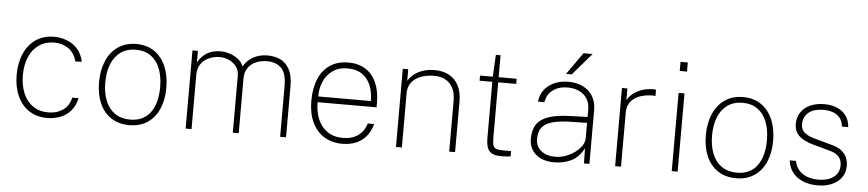

<svg xmlns="http://www.w3.org/2000/svg" viewBox="-43 -989 5722 1265"><g transform="rotate(5 2818.0 -356.5)"><path d="M485 -379 443 -377Q426.5 -435 386.8 -462Q347 -489 294 -489Q237 -489 194.2 -460.2Q151.5 -431.5 128.8 -379Q106 -326.5 106 -258Q106 -188.5 128.5 -136.2Q151 -84 193.2 -55.5Q235.5 -27 293 -27Q349 -27 390 -55Q431 -83 443 -138H485Q473.5 -85.5 444 -52.5Q414.5 -19.5 374.5 -4.8Q334.5 10 289 10Q220 10 169.5 -23.2Q119 -56.5 92 -116.8Q65 -177 65 -256Q65 -335.5 92 -397Q119 -458.5 169.8 -492.8Q220.5 -527 289 -527Q334.5 -527 375.2 -511.2Q416 -495.5 445.5 -462.2Q475 -429 485 -379Z M610 -255Q610 -335 636.5 -396.5Q663 -458 713.5 -492.5Q764 -527 834 -527Q903 -527 953 -492.8Q1003 -458.5 1029 -397.5Q1055 -336.5 1055 -257Q1055 -177.5 1029 -117.2Q1003 -57 952.8 -23.5Q902.5 10 833 10Q762.5 10 712.2 -23.2Q662 -56.5 636 -116.2Q610 -176 610 -255ZM1014 -257Q1014 -327 993.5 -379.2Q973 -431.5 932.8 -460.2Q892.5 -489 834 -489Q775 -489 734 -460Q693 -431 672 -378.8Q651 -326.5 651 -257Q651 -188 672 -136Q693 -84 734.2 -55.5Q775.5 -27 835 -27Q923 -27 968.5 -88.8Q1014 -150.5 1014 -257Z M1205 -517H1241V-440Q1288.5 -527 1390 -527Q1421 -527 1452 -517Q1483 -507 1507.5 -487.5Q1532 -468 1543 -441Q1566.5 -482 1607.8 -504.5Q1649 -527 1701 -527Q1743.5 -527 1780.8 -512Q1818 -497 1843.5 -454.5Q1869 -412 1869 -335V0H1830V-335Q1830 -421.5 1794.8 -455.2Q1759.5 -489 1701 -489Q1667 -489 1634 -477Q1601 -465 1578.5 -436.2Q1556 -407.5 1556 -360V0H1517V-376Q1517 -412 1497.8 -437.5Q1478.5 -463 1449 -476Q1419.5 -489 1389 -489Q1354 -489 1320.8 -475.5Q1287.5 -462 1265.8 -433Q1244 -404 1244 -360V0H1205Z M2242 -29Q2302 -29 2341.8 -57.2Q2381.5 -85.5 2398 -138H2440Q2426 -87 2397.2 -54Q2368.5 -21 2329 -5.5Q2289.5 10 2242 10Q2174 10 2122.5 -21Q2071 -52 2042.5 -111.5Q2014 -171 2014 -254Q2014 -339 2040.2 -400.5Q2066.5 -462 2116.2 -494.5Q2166 -527 2236 -527Q2302 -527 2349 -497.5Q2396 -468 2421 -412Q2446 -356 2446 -277V-249H2056Q2056 -188 2076 -138.2Q2096 -88.5 2137.8 -58.8Q2179.5 -29 2242 -29ZM2405 -287Q2405 -346 2386.2 -391.2Q2367.5 -436.5 2329.5 -462.2Q2291.5 -488 2235 -488Q2175 -488 2134.8 -459Q2094.5 -430 2075.5 -384.2Q2056.5 -338.5 2057 -287Z M2596 -517H2632V-440L2636 -446.5Q2651 -470 2675.8 -488.2Q2700.5 -506.5 2733.8 -516.8Q2767 -527 2806 -527Q2859 -527 2899.8 -506Q2940.5 -485 2963.8 -442Q2987 -399 2987 -335V0H2948V-335Q2948 -409 2910.5 -449Q2873 -489 2806 -489Q2758.5 -489 2719.8 -474.8Q2681 -460.5 2658 -431.5Q2635 -402.5 2635 -360V0H2596Z M3230 -483V-116Q3230 -79.5 3236.5 -63.8Q3243 -48 3258.5 -43.5Q3274 -39 3310 -39H3354V-5Q3338 0 3291 0Q3252 0 3230.5 -11.5Q3209 -23 3200 -48Q3191 -73 3191 -116V-483H3107V-517H3191L3199 -662H3230V-517H3349V-483Z M3476.5 -132Q3476.5 -190.5 3501 -227Q3525.5 -263.5 3578.2 -281.8Q3631 -300 3717.5 -303L3836.5 -307V-357Q3836.5 -398 3818 -427.8Q3799.5 -457.5 3766 -473.2Q3732.5 -489 3688.5 -489Q3631 -489 3591.8 -460Q3552.5 -431 3544.5 -379H3502.5Q3505 -417 3527.5 -451Q3550 -485 3591.8 -506Q3633.5 -527 3690.5 -527Q3745.5 -527 3787.2 -506.5Q3829 -486 3852.2 -447.8Q3875.5 -409.5 3875.5 -358V0H3839.5L3837.5 -100Q3806 -40 3756 -15Q3706 10 3642.5 10Q3592 10 3554.5 -7.2Q3517 -24.5 3496.8 -56.5Q3476.5 -88.5 3476.5 -132ZM3836.5 -167V-268L3736.5 -266Q3654 -264.5 3606.5 -250.8Q3559 -237 3538.2 -209Q3517.5 -181 3517.5 -135Q3517.5 -84.5 3553 -55.8Q3588.5 -27 3648.5 -27Q3691 -27 3735 -47.5Q3779 -68 3807.8 -100.5Q3836.5 -133 3836.5 -167ZM3833.5 -723 3708 -577.5H3670.5L3773.5 -723Z M4045.5 -517H4081.5V-440Q4102.5 -478.5 4148.8 -502.8Q4195 -527 4255.5 -527Q4260 -527 4263.5 -526.2Q4267 -525.5 4270 -523.5V-482Q4265.5 -484.5 4262 -485H4255.5Q4207.5 -485.5 4169 -472.2Q4130.5 -459 4107.5 -430.8Q4084.5 -402.5 4084.5 -360V0H4045.5Z M4459 0H4420V-517H4459ZM4463 -662H4415V-722H4463Z M4623 -255Q4623 -335 4649.5 -396.5Q4676 -458 4726.5 -492.5Q4777 -527 4847 -527Q4916 -527 4966 -492.8Q5016 -458.5 5042 -397.5Q5068 -336.5 5068 -257Q5068 -177.5 5042 -117.2Q5016 -57 4965.8 -23.5Q4915.5 10 4846 10Q4775.5 10 4725.2 -23.2Q4675 -56.5 4649 -116.2Q4623 -176 4623 -255ZM5027 -257Q5027 -327 5006.5 -379.2Q4986 -431.5 4945.8 -460.2Q4905.5 -489 4847 -489Q4788 -489 4747 -460Q4706 -431 4685 -378.8Q4664 -326.5 4664 -257Q4664 -188 4685 -136Q4706 -84 4747.2 -55.5Q4788.5 -27 4848 -27Q4936 -27 4981.5 -88.8Q5027 -150.5 5027 -257Z M5188 -138H5229.5Q5240 -85 5281.2 -56.5Q5322.5 -28 5386 -28Q5427.5 -28 5459 -40.5Q5490.5 -53 5507.8 -76.8Q5525 -100.5 5525 -133Q5525 -168.5 5506.8 -190.2Q5488.5 -212 5452 -222.5L5329 -256.5Q5269.5 -273 5238.2 -302.8Q5207 -332.5 5207 -382Q5207 -425.5 5229 -458.2Q5251 -491 5291 -509Q5331 -527 5384 -527Q5434.5 -527 5471.8 -510Q5509 -493 5529.8 -462Q5550.5 -431 5553 -390H5511.5Q5505.5 -440.5 5471.5 -464.8Q5437.5 -489 5384 -489Q5314.5 -489 5281.2 -459Q5248 -429 5248 -382Q5248 -348.5 5271 -328.2Q5294 -308 5340 -295.5L5463 -261.5Q5499 -251.5 5522 -232.5Q5545 -213.5 5555.5 -188.8Q5566 -164 5566 -135Q5566 -89 5541.8 -56.2Q5517.5 -23.5 5476.5 -6.8Q5435.5 10 5386 10Q5331.5 10 5288.8 -7.2Q5246 -24.5 5219.8 -58Q5193.5 -91.5 5188 -138Z"/></g></svg>

Font: Public Sans VF
Style: Regular
Weight: 400
Designer: Pablo Impallari, Rodrigo Fuenzalida (Modified by Dan O. Williams and USWDS)
Version: Version 1.003